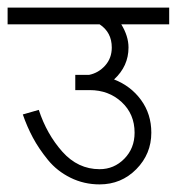

<svg xmlns="http://www.w3.org/2000/svg" viewBox="-32 -483 465 505"><path d="M-12 -419V-463H413V-419H287Q306 -388 306 -358Q306 -309 268 -274Q312 -257 339 -220Q366 -183 366 -134Q366 -78 326.5 -38Q287 2 230 2Q189 2 153.5 -15.5Q118 -33 94 -62.5Q70 -92 54.5 -121Q39 -150 28 -182L70 -194Q91 -130 132 -84Q173 -38 230 -38Q268 -38 295 -65.5Q322 -93 322 -134Q322 -183 288 -214.5Q254 -246 204 -246H166V-286H202Q227 -291 244.5 -310.5Q262 -330 262 -358Q262 -398 230 -419Z"/></svg>

Font: Bhavuka
Style: Regular
Weight: 400
Version: 2.94.0; ttfautohint (v1.2) -l 7 -r 28 -G 50 -x 13 -D deva -f